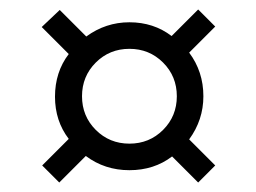

<svg xmlns="http://www.w3.org/2000/svg" viewBox="-20 -549 540 405"><path d="M69 -200 125 -256Q96 -294 96 -345Q96 -397 125 -435L68 -492L106 -528L162 -472Q203 -502 253 -502Q304 -502 342 -473L398 -529L434 -493L379 -438Q409 -398 409 -346Q409 -296 379 -255L434 -200L398 -164L343 -219Q305 -190 253 -190Q201 -190 161 -220L105 -164ZM353 -346Q353 -388 324 -417Q295 -446 253 -446Q211 -446 182 -417Q153 -388 153 -346Q153 -304 182 -275Q211 -246 253 -246Q295 -246 324 -275Q353 -304 353 -346Z"/></svg>

Font: Lobster
Style: Regular
Weight: 400
Designer: Impallari Type
Foundry: Impallari Type
Version: Version 2.100